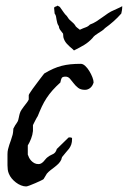

<svg xmlns="http://www.w3.org/2000/svg" viewBox="-20 -652 458 688"><path d="M6.8 -99.6Q6.8 -108.9 8.8 -117.2Q10.7 -125.5 13.4 -133.3Q16.1 -141.1 19 -149.2Q22 -157.2 24.4 -166.5Q24.9 -167 25.6 -170.7Q26.4 -174.3 26.9 -178.7Q27.3 -183.1 27.6 -186.8Q27.8 -190.4 27.8 -190.9L34.7 -203.6Q35.6 -204.6 39.3 -210.2Q43 -215.8 43.9 -217.8Q44.4 -218.3 45.4 -222.2Q46.4 -226.1 47.4 -230.7Q48.3 -235.4 49.3 -239.5Q50.3 -243.7 50.8 -245.1Q52.7 -252 56.9 -258.3Q61 -264.6 65.9 -271Q70.8 -277.3 75.4 -283.2Q80.1 -289.1 83 -295.4V-311Q83 -312.5 86.9 -318.8Q90.8 -325.2 96.9 -333.5Q103 -341.8 110.1 -351.3Q117.2 -360.8 123.3 -368.9Q129.4 -377 133.8 -382.6Q138.2 -388.2 138.7 -388.7Q155.8 -398.9 170.7 -405.5Q185.5 -412.1 200.7 -416Q215.8 -419.9 232.4 -421.6Q249 -423.3 269.5 -423.3Q277.3 -423.3 285.4 -415.8Q293.5 -408.2 300 -397.5Q306.6 -386.7 311 -375.5Q315.4 -364.3 315.4 -356.4Q311.5 -343.3 303 -336.7Q294.4 -330.1 284.7 -330.1Q269 -330.1 259.8 -337.4Q250.5 -344.7 243.7 -353.8Q236.8 -362.8 230.5 -370.1Q224.1 -377.4 214.8 -377.4Q203.6 -377.4 200.9 -372.1Q198.2 -366.7 196.3 -356.4Q180.7 -342.3 168.7 -328.9Q156.7 -315.4 147.2 -301Q137.7 -286.6 130.1 -270.5Q122.6 -254.4 115.2 -235.8Q114.3 -234.9 111.6 -230Q108.9 -225.1 106 -219.5Q103 -213.9 100.8 -209.2Q98.6 -204.6 98.1 -203.6V-182.6Q96.7 -168.5 91.3 -154.8Q85.9 -141.1 79.6 -130.9V-98.1Q81.1 -93.3 84 -87.4Q86.9 -81.5 91.6 -76.4Q96.2 -71.3 102.8 -67.6Q109.4 -64 117.7 -64Q123.5 -64 127.9 -66.7Q132.3 -69.3 136 -73.2Q139.6 -77.1 143.1 -81.5Q146.5 -85.9 151.4 -89.4Q157.7 -94.2 162.8 -96.4Q168 -98.6 171.6 -100.8Q175.3 -103 178.2 -106.7Q181.2 -110.4 183.6 -118.2L224.6 -158.2Q224.6 -159.2 226.8 -159.4Q229 -159.7 230 -159.7Q231 -159.7 234.6 -159.2Q238.3 -158.7 238.3 -155.3Q238.3 -142.6 235.4 -134.3Q232.4 -126 227.3 -119.1Q222.2 -112.3 215.8 -105.5Q209.5 -98.6 202.6 -89.4Q202.1 -88.9 200.9 -85Q199.7 -81.1 199.7 -80.1Q195.8 -71.8 189.5 -65.4Q183.1 -59.1 175.8 -53.5Q168.5 -47.9 161.1 -42.2Q153.8 -36.6 147.9 -29.8L136.2 -10.3Q134.8 -8.8 126 -4.6Q117.2 -0.5 106.7 4.2Q96.2 8.8 86.4 12.5Q76.7 16.1 73.7 16.1Q64.9 16.1 55.2 12.2Q45.4 8.3 36.9 1.7Q28.3 -4.9 21.7 -12.9Q15.1 -21 11.7 -29.8Q8.8 -36.6 7.8 -44.2Q6.8 -51.8 6.8 -60.1ZM190.9 -558.1Q187 -563.5 185.3 -569.3Q183.6 -575.2 182.6 -581.5Q181.6 -587.4 180.7 -593Q179.7 -598.6 175.8 -603.5L173.8 -624Q174.8 -627.4 179.2 -628.4Q183.6 -629.4 186 -631.8L194.3 -627.4L208 -607.9Q210.4 -604 213.4 -600.8Q216.3 -597.7 219.7 -594.2Q222.2 -591.3 223.9 -588.1Q225.6 -585 229 -581.5Q233.4 -577.1 239 -572.5Q244.6 -567.9 248.5 -562.5Q251 -556.6 256.3 -553Q261.7 -549.3 266.1 -545.4Q278.8 -551.3 287.4 -554.2Q295.9 -557.1 302.2 -564Q314.5 -568.4 325.2 -575.2Q335.9 -582 346.2 -589.6Q356.4 -597.2 366.9 -604.2Q377.4 -611.3 389.6 -616.2Q396.5 -619.6 403.6 -622.6Q410.6 -625.5 418 -629.9Q418 -622.1 417 -615.5Q416 -608.9 414.6 -603.5Q401.4 -588.4 386.7 -575.4Q372.1 -562.5 356.4 -551.3Q351.1 -545.4 345 -541.5Q338.9 -537.6 332.8 -533.7Q326.7 -529.8 321 -525.6Q315.4 -521.5 311 -515.1Q297.4 -500.5 282 -491.2Q266.6 -481.9 245.1 -471.2L240.7 -475.6Q228.5 -485.4 219.2 -495.6Q210 -505.9 207 -519L206.1 -531.2Q202.6 -536.6 197.3 -542.7Q191.9 -548.8 190.9 -557.1Z"/></svg>

Font: IM FELL English
Style: Italic
Weight: 400
Italic angle: -18°
Designer: Igino Marini
Foundry: Igino Marini
Version: 3.00